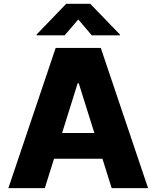

<svg xmlns="http://www.w3.org/2000/svg" viewBox="-20 -976 812 996"><path d="M268.8 -727.3H502.8L748.2 0H559.3L511.4 -152.7H260.3L212.4 0H23.4ZM170.1 -792.6V-797.2L323.5 -956.3H448.2L601.9 -797.2V-792.6H456.3L386 -875L315.3 -792.6ZM469.5 -286.2 388.5 -544H382.8L302.2 -286.2Z"/></svg>

Font: Inter P Extra Bold
Style: Regular
Weight: 800
Designer: Rasmus Andersson
Foundry: rsms
Version: Version 3.018;git-588b23468